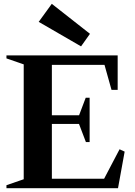

<svg xmlns="http://www.w3.org/2000/svg" viewBox="-20 -992 713 1012"><path d="M14 -15.8 113 -50 105 -38.6V-661.4L113 -650L14 -684.2V-700H600.2V-518.2H567.8L528.6 -658L539.6 -650H245L253.4 -658.4V-376.2L245 -384.6H404.8L393.8 -376.6L431.8 -476.8H452.4V-243.2H432.8L393.4 -346.6L404.8 -338.6H245L253.4 -347V-41.6L245 -50H537L524.8 -42.4L610.2 -205.2L637 -192.8L602 0H14ZM184 -876.8 253 -971.8 454.2 -813.8 407.2 -747.6Z"/></svg>

Font: Wittgenstein
Style: Regular
Weight: 400
Designer: Jörg Drees
Foundry: Jörg Drees
Version: Version 1.003;Glyphs 3.1.2 (3151)